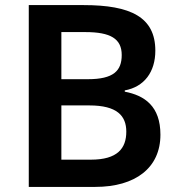

<svg xmlns="http://www.w3.org/2000/svg" viewBox="-20 -734 704 754"><path d="M308 -714H93V0H354C512 0 610 -75 610 -205C610 -317 548 -359 470 -374V-379C547 -393 590 -452 590 -535C590 -667 493 -714 308 -714ZM325 -423H221V-608H315C414 -608 458 -582 458 -518C458 -456 426 -423 325 -423ZM221 -320H331C440 -320 476 -279 476 -217C476 -151 441 -107 337 -107H221Z"/></svg>

Font: Noto Sans Arabic SemBd
Style: Regular
Weight: 600
Designer: Monotype Design Team, Nadine Chahine, Nizar Qandah and Khaled Hosny
Foundry: Monotype Imaging Inc.
Version: Version 2.012